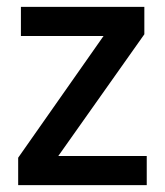

<svg xmlns="http://www.w3.org/2000/svg" viewBox="-20 -540 480 560"><path d="M33 0V-80L282 -435H41V-520H401V-440L150 -85H408V0Z"/></svg>

Font: IBM Plex Sans Condensed Medium
Style: Regular
Weight: 500
Width: 3
Designer: Mike Abbink, Paul van der Laan, Pieter van Rosmalen
Foundry: Bold Monday
Version: Version 1.3